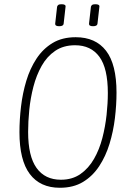

<svg xmlns="http://www.w3.org/2000/svg" viewBox="-20 -882 624 908"><path d="M263 6Q170 6 121 -59Q72 -124 72 -257Q72 -316 79.5 -379Q87 -442 104.5 -500Q122 -558 152.5 -604.5Q183 -651 228.5 -678.5Q274 -706 338 -706Q432 -706 481.5 -642Q531 -578 531 -444Q531 -386 523.5 -323.5Q516 -261 498 -202Q480 -143 449 -96Q418 -49 372.5 -21.5Q327 6 263 6ZM268 -32Q322 -32 360.5 -59Q399 -86 424.5 -130.5Q450 -175 464 -229Q478 -283 484 -338.5Q490 -394 490 -442Q490 -559 450 -613.5Q410 -668 335 -668Q280 -668 241 -641.5Q202 -615 177 -570.5Q152 -526 138 -472Q124 -418 118.5 -362.5Q113 -307 113 -258Q113 -143 153 -87.5Q193 -32 268 -32ZM420 -758Q400 -758 401 -770L410 -850Q411 -855 415.5 -858.5Q420 -862 431 -862Q452 -862 450 -850L441 -770Q440 -758 420 -758ZM260 -758Q240 -758 241 -770L250 -850Q251 -855 255.5 -858.5Q260 -862 271 -862Q292 -862 290 -850L281 -770Q280 -758 260 -758Z"/></svg>

Font: Asap Condensed Condensed Thin
Style: Italic
Weight: 100
Width: 3
Italic angle: -6°
Designer: Pablo Cosgaya
Foundry: Omnibus-Type
Version: Version 3.001; ttfautohint (v1.8.4.7-5d5b)